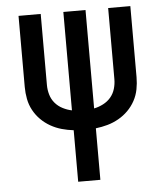

<svg xmlns="http://www.w3.org/2000/svg" viewBox="-53 -781 705 828"><g transform="rotate(-5 300.0 -367.5)"><path d="M252 0V-223Q226 -226 201 -233Q176 -240 153 -253Q130 -266 111.5 -284.5Q93 -303 80.5 -326Q68 -349 63 -375Q58 -401 58 -427V-735H154V-427Q154 -406 160 -385.5Q166 -365 179.5 -349Q193 -333 212.5 -323Q232 -313 252 -309V-735H348V-309Q368 -313 387.5 -323Q407 -333 420.5 -349Q434 -365 440 -385.5Q446 -406 446 -427V-735H542V-427Q542 -401 537 -375Q532 -349 519.5 -326Q507 -303 488.5 -284.5Q470 -266 447 -253Q424 -240 399 -233Q374 -226 348 -223V0Z"/></g></svg>

Font: Iosevka Fixed Medium Extended
Style: Regular
Weight: 500
Width: 7
Monospace: yes
Designer: Belleve Invis
Foundry: Belleve Invis
Version: Version 24.1.1; ttfautohint (v1.8.4)